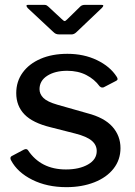

<svg xmlns="http://www.w3.org/2000/svg" viewBox="-20 -762 558 792"><path d="M257 -470Q207 -470 175 -449.5Q143 -429 143 -394Q143 -374 159 -358Q175 -342 217 -330L340 -295Q410 -277 443.5 -239.5Q477 -202 477 -151Q477 -103 448.5 -66.5Q420 -30 369 -10Q318 10 254 10Q174 10 113 -20.5Q52 -51 26 -100Q23 -105 23 -109Q23 -115 28 -118L77 -144Q83 -147 87 -147Q92 -147 95 -143Q148 -63 252 -63Q307 -63 343 -83.5Q379 -104 379 -139Q379 -164 358.5 -181.5Q338 -199 291 -211L189 -237Q115 -255 81 -290Q47 -325 47 -378Q47 -426 73.5 -462.5Q100 -499 147.5 -519.5Q195 -540 258 -540Q326 -540 380 -514Q434 -488 461 -446Q465 -440 465 -436Q465 -432 460 -429L408 -402Q406 -401 402 -401Q396 -401 391 -406Q370 -435 336 -452.5Q302 -470 257 -470ZM331 -742H398Q406 -742 406 -739Q406 -735 400 -729L296 -630Q286 -620 275 -620H226Q216 -620 210.5 -622.5Q205 -625 199 -631L94 -729Q89 -736 89 -738Q89 -742 97 -742H159Q167 -742 170 -741Q173 -740 179 -735L234 -684Q243 -675 247 -675Q250 -675 259 -684L311 -735Q318 -742 331 -742Z"/></svg>

Font: Libre Franklin Medium
Style: Regular
Weight: 500
Designer: Pablo Impallari, Rodrigo Fuenzalida
Foundry: Impallari Type
Version: Version 1.002; ttfautohint (v1.5)